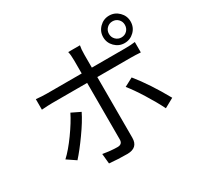

<svg xmlns="http://www.w3.org/2000/svg" viewBox="-183 -1080 1367 1327"><g transform="rotate(-30 500.0 -416.0)"><path d="M838.9 -816.4Q812.5 -816.4 793.9 -797.9Q775.4 -779.3 775.4 -752.9Q775.4 -725.6 793.9 -707Q812.5 -688.5 838.9 -688.5Q866.2 -688.5 884.3 -707Q902.3 -725.6 902.3 -752.9Q902.3 -779.3 884.3 -797.9Q866.2 -816.4 838.9 -816.4ZM948.2 -752.9Q948.2 -707 916 -675.3Q883.8 -643.6 838.9 -643.6Q793.9 -643.6 761.7 -675.8Q729.5 -708 729.5 -752.9Q729.5 -797.9 761.7 -830.1Q793.9 -862.3 838.9 -862.3Q883.8 -862.3 916 -830.1Q948.2 -797.9 948.2 -752.9ZM272.5 -415 342.8 -380.9Q313.5 -320.3 254.9 -238.3Q196.3 -156.2 150.4 -105.5L81.1 -152.3Q129.9 -197.3 186 -275.4Q242.2 -353.5 272.5 -415ZM821.3 -535.2H556.6V-50.8Q556.6 29.3 470.7 29.3Q398.4 29.3 328.1 22.5L320.3 -57.6Q385.7 -45.9 436.5 -45.9Q475.6 -45.9 475.6 -84V-535.2H197.3Q167 -535.2 112.3 -531.2V-615.2Q159.2 -610.4 197.3 -610.4H475.6V-713.9Q475.6 -759.8 468.8 -785.2H562.5Q556.6 -757.8 556.6 -712.9V-610.4H820.3Q870.1 -610.4 902.3 -615.2V-532.2Q861.3 -535.2 821.3 -535.2ZM692.4 -377.9 760.7 -414.1Q846.7 -308.6 933.6 -152.3L859.4 -111.3Q828.1 -174.8 778.8 -253.9Q729.5 -333 692.4 -377.9Z"/></g></svg>

Font: GenEi Gothic M Regular
Style: Regular
Weight: 400
Designer: o_tamon (Modified); [Source Han Sans]
Ryoko NISHIZUKA  (kana & ideographs); Paul D. Hunt (Latin, Greek & Cyrillic); Wenl
Version: Version 1.1a;Original Version 1.004